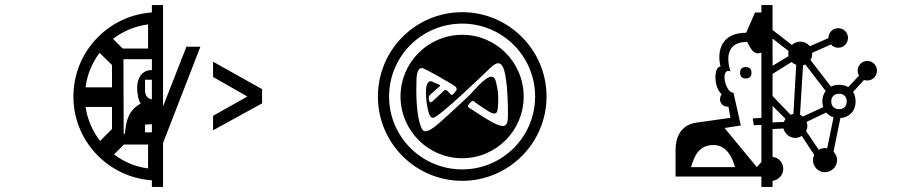

<svg xmlns="http://www.w3.org/2000/svg" viewBox="-20 -769 3640 756"><path d="M374 -214C345 -252 324 -298 317 -348H421V-261ZM563 -200V-106C513 -112 467 -132 429 -161L468 -200ZM317 -425C323 -476 343 -522 372 -561L421 -513V-425ZM466 -536H578V-493C539 -494 520 -460 520 -425C520 -399 525 -374 534 -361C485 -335 476 -291 472 -243L467 -242ZM551 -455H578V-378C561 -380 551 -393 551 -413ZM551 -278C551 -278 563 -280 578 -280V-248H551ZM425 -616C464 -646 511 -666 563 -673V-578H463ZM269 -389C269 -214 405 -71 578 -59V-33H622V-206L769 -585H714L622 -350V-749H578V-720C405 -708 269 -564 269 -389ZM1012 -362V-418L819 -526V-466L954 -389L819 -313V-256Z M1765 -434C1785 -422 1779 -415 1768 -402C1757 -390 1755 -397 1755 -397C1755 -397 1753 -400 1743 -410C1733 -419 1730 -414 1730 -414C1730 -414 1715 -399 1694 -380C1684 -370 1678 -366 1675 -366C1672 -366 1671 -370 1669 -375C1665 -390 1674 -396 1674 -396C1674 -396 1701 -421 1710 -428C1719 -435 1707 -435 1683 -447C1680 -449 1677 -449 1675 -449C1647 -449 1658 -360 1667 -329C1672 -311 1678 -305 1685 -305C1707 -305 1887 -479 1911 -502C1924 -514 1934 -520 1941 -520C1953 -520 1960 -509 1965 -493C1978 -450 1981 -350 1980 -314C1980 -282 1973 -273 1960 -273C1956 -273 1950 -274 1944 -276C1917 -284 1846 -333 1831 -342C1817 -350 1822 -353 1831 -364C1842 -377 1847 -369 1847 -369C1847 -369 1871 -351 1897 -335C1910 -326 1919 -322 1926 -322C1936 -322 1939 -331 1940 -342C1945 -398 1939 -420 1933 -446C1930 -461 1923 -467 1915 -467C1889 -467 1845 -409 1820 -386C1787 -355 1710 -283 1689 -268C1675 -258 1664 -252 1656 -252C1650 -252 1645 -255 1641 -262C1618 -309 1618 -407 1620 -457C1621 -493 1632 -501 1641 -501C1653 -501 1752 -442 1765 -434ZM1512 -389C1512 -548 1641 -676 1800 -676C1958 -676 2087 -548 2087 -389C2087 -230 1958 -102 1800 -102C1641 -102 1512 -230 1512 -389ZM1557 -389C1557 -255 1666 -146 1800 -146C1934 -146 2042 -255 2042 -389C2042 -523 1934 -632 1800 -632C1666 -632 1557 -523 1557 -389ZM1468 -389C1468 -206 1616 -57 1800 -57C1983 -57 2132 -206 2132 -389C2132 -572 1983 -721 1800 -721C1616 -721 1468 -572 1468 -389Z M2701 -111C2714 -155 2732 -198 2789 -198C2838 -198 2862 -155 2874 -111ZM2868 -404C2848 -404 2836 -435 2833 -459C2831 -477 2837 -496 2856 -488C2838 -547 2845 -604 2922 -604C2934 -584 2942 -559 2965 -559C2969 -559 2974 -560 2978 -562V-305C2968 -304 2956 -303 2944 -303L2948 -276C2957 -276 2967 -277 2978 -277V-131L2960 -111L2833 -265L2897 -275ZM3073 -301C3070 -297 3068 -293 3067 -289L3022 -287V-352ZM3154 -253C3157 -259 3159 -266 3159 -274C3159 -279 3158 -284 3156 -289L3233 -326C3241 -317 3250 -311 3262 -307L3237 -185C3234 -185 3231 -186 3228 -186C3219 -186 3211 -183 3204 -179ZM3084 -558C3084 -555 3084 -551 3085 -548L3022 -510V-617L3085 -568C3084 -565 3084 -561 3084 -558ZM3022 -478 3097 -525C3102 -520 3108 -516 3115 -514L3104 -320C3100 -320 3097 -319 3093 -317L3022 -391ZM3218 -370C3218 -362 3219 -354 3221 -347L3141 -310C3138 -313 3134 -315 3130 -317L3142 -512C3145 -513 3148 -514 3151 -515L3231 -411C3223 -400 3218 -386 3218 -370ZM3253 -370C3253 -388 3265 -400 3284 -400C3302 -400 3314 -388 3314 -370C3314 -351 3302 -339 3284 -339C3265 -339 3253 -351 3253 -370ZM2916 -505C2902 -505 2894 -497 2894 -483C2894 -468 2902 -460 2916 -460C2931 -460 2939 -468 2939 -483C2939 -497 2931 -505 2916 -505ZM3022 -57C3046 -60 3064 -80 3064 -104C3064 -129 3046 -149 3022 -151V-261L3065 -263C3070 -242 3089 -226 3111 -226C3121 -226 3129 -229 3137 -234L3186 -159C3183 -153 3181 -146 3181 -139C3181 -112 3202 -91 3228 -91C3254 -91 3276 -112 3276 -139C3276 -152 3270 -163 3262 -172L3289 -304C3325 -307 3349 -332 3349 -370C3349 -384 3345 -397 3339 -407L3382 -454C3386 -453 3391 -452 3395 -452C3416 -452 3433 -469 3433 -491C3433 -512 3416 -529 3395 -529C3374 -529 3357 -512 3357 -491C3357 -484 3359 -477 3362 -471L3320 -426C3310 -432 3298 -435 3284 -435C3272 -435 3261 -433 3252 -428L3171 -533C3177 -541 3178 -551 3178 -561L3252 -594C3259 -586 3269 -581 3280 -581C3302 -581 3319 -598 3319 -620C3319 -641 3302 -658 3280 -658C3259 -658 3242 -641 3242 -619L3169 -587C3160 -598 3146 -605 3131 -605C3118 -605 3106 -600 3098 -592L3022 -651V-749H2978V-720H2953L2918 -640C2821 -640 2802 -570 2817 -507C2789 -507 2790 -422 2822 -398C2818 -393 2815 -386 2815 -378C2815 -362 2828 -349 2844 -349C2845 -349 2847 -349 2848 -350L2856 -305L2721 -286C2659 -277 2640 -225 2640 -180V-74H2978V-33H3022Z"/></svg>

Font: CryptoKit_GRILLE 1.4
Style: Regular
Weight: 400
Monospace: yes
Designer: Oceane Juvin
Foundry: http://www.head-geneve.ch
Version: Version 1.004